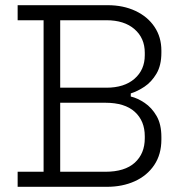

<svg xmlns="http://www.w3.org/2000/svg" viewBox="-20 -720 700 740"><path d="M392 0H48V-58H148V-642H48V-700H395Q455 -700 502 -678Q549 -656 575.5 -616.5Q602 -577 602 -525V-517Q602 -468 583 -436Q564 -404 537 -386Q510 -368 484 -360V-348Q510 -342 537.5 -323.5Q565 -305 583.5 -273Q602 -241 602 -192V-182Q602 -125 574.5 -84Q547 -43 499.5 -21.5Q452 0 392 0ZM212 -324V-58H386Q461 -58 499.5 -93Q538 -128 538 -187V-195Q538 -254 499.5 -289Q461 -324 386 -324ZM212 -642V-382H390Q459 -382 498.5 -416.5Q538 -451 538 -507V-517Q538 -573 498.5 -607.5Q459 -642 390 -642Z"/></svg>

Font: Space Grotesk Variable Light
Style: Regular
Weight: 300
Designer: Florian Karsten
Foundry: Florian Karsten
Version: Version 2.000